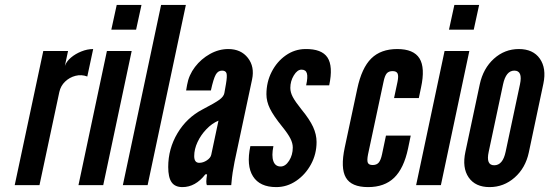

<svg xmlns="http://www.w3.org/2000/svg" viewBox="-20 -755 2240 783"><path d="M40 0H141L222 -380Q227.5 -405 245.5 -422.2Q263.5 -439.5 287.8 -445.8Q312 -452 336 -443L360 -555Q336 -555 311.8 -545.2Q287.5 -535.5 269.2 -520Q251 -504.5 244.5 -486L257.5 -547H156.5Z M434 -634H535L557 -735H456ZM300 0H401L517 -547H416Z M481 0H582L738 -735H637Z M724 8Q777 8 817.5 -44H824.5Q818.5 -8.5 824 0H923Q926 -34 928.8 -51.5Q931.5 -69 936.5 -95L1008 -431Q1019 -483 990.8 -519Q962.5 -555 911 -555Q872.5 -555 836.5 -535Q800.5 -515 775.2 -482Q750 -449 743 -409L739 -386H840Q850.5 -434 859.8 -450.5Q869 -467 885.5 -467Q900.5 -467 903.8 -455.8Q907 -444.5 901.5 -412.5L895 -375.5Q892.5 -361.5 875 -348.5Q857.5 -335.5 805.5 -308.5Q741.5 -275 703.8 -211.8Q666 -148.5 666 -74Q666 -31.5 679.8 -11.8Q693.5 8 724 8ZM792.5 -91Q772 -91 772 -118.5Q772 -146.5 785.5 -175.5Q799 -204.5 821.8 -228.2Q844.5 -252 871 -263L841.5 -124Q839 -111.5 823.8 -101.2Q808.5 -91 792.5 -91Z M1106.5 8Q1150.5 8 1188 -17.5Q1225.5 -43 1248.2 -84.8Q1271 -126.5 1271 -176Q1271 -206.5 1256.8 -237.5Q1242.5 -268.5 1210 -308Q1184 -340.5 1174 -359.5Q1164 -378.5 1164 -396.5Q1164 -424 1178.2 -447.5Q1192.5 -471 1209.5 -471Q1227 -471 1231.5 -456Q1236 -441 1228.5 -407H1322.5Q1339 -485 1315.5 -520.5Q1292 -556 1225 -555Q1181.5 -554.5 1145.5 -529.2Q1109.5 -504 1088 -462.2Q1066.5 -420.5 1066.5 -370.5Q1066.5 -341.5 1080.8 -312.2Q1095 -283 1131 -238.5Q1154.5 -209.5 1164.2 -190.2Q1174 -171 1174 -153.5Q1174 -123 1159 -99.5Q1144 -76 1124.5 -76Q1102.5 -76 1094.8 -97.8Q1087 -119.5 1095 -159H1001Q984 -79.5 1011.8 -35.8Q1039.5 8 1106.5 8Z M1481 8Q1548 8 1587.5 -30.2Q1627 -68.5 1644 -149L1655 -202H1554L1538 -126Q1533 -102 1524.5 -92Q1516 -82 1500 -82Q1484 -82 1480 -91.5Q1476 -101 1481 -126L1544 -421Q1549 -446 1557 -455.5Q1565 -465 1581 -465Q1597 -465 1601.5 -455Q1606 -445 1601 -421L1587 -355H1688L1697 -398Q1714.5 -478.5 1690.8 -516.8Q1667 -555 1600 -555Q1533 -555 1494 -516.5Q1455 -478 1437 -393L1386 -154Q1368 -69.5 1390.5 -30.8Q1413 8 1481 8Z M1811 -634H1912L1934 -735H1833ZM1677 0H1778L1894 -547H1793Z M1976.5 8Q2034.5 8 2078.8 -31Q2123 -70 2136.5 -133L2196 -414Q2209 -476.5 2181.5 -515.8Q2154 -555 2096 -555Q2038 -555 1994.2 -515.5Q1950.5 -476 1936.5 -411L1878 -136Q1864 -71 1891.2 -31.5Q1918.5 8 1976.5 8ZM1995.5 -81Q1961 -81 1973 -136L2031.5 -411Q2043.5 -467 2077.5 -467Q2112.5 -467 2100.5 -411L2042 -136Q2030.5 -81 1995.5 -81Z"/></svg>

Font: League Gothic
Style: Italic
Weight: 400
Designer: The League of Moveable Type
Version: Version 1.600; ttfautohint (v1.8.3)